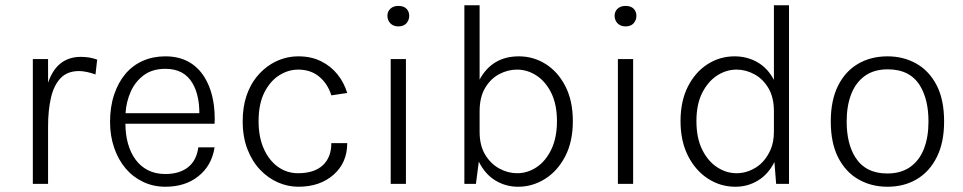

<svg xmlns="http://www.w3.org/2000/svg" viewBox="-20 -700 3666 731"><path d="M163 0H105V-475H163V-385Q196.5 -483.5 288 -483.5Q321.5 -483.5 350 -473L343.5 -416.5Q329 -422 311.8 -425.8Q294.5 -429.5 281 -429.5Q237 -429.5 211.2 -403Q185.5 -376.5 174.2 -328.8Q163 -281 163 -217.5Z M609.5 11Q564 11 525 -7.5Q486 -26 458.2 -58.8Q430.5 -91.5 414.8 -137Q399 -182.5 399 -235.5Q399 -294 414.8 -340.5Q430.5 -387 458 -419.2Q485.5 -451.5 524.2 -468.5Q563 -485.5 609.5 -485.5Q708 -485.5 758 -407Q797.5 -343.5 797.5 -247.5L797 -229H457.5Q457.5 -188.5 467.2 -153.5Q477 -118.5 495.8 -92.8Q514.5 -67 543 -52.2Q571.5 -37.5 609.5 -37.5Q663 -37.5 695.8 -63.2Q728.5 -89 735 -139H797Q786 -68.5 734.5 -28.5Q685 11 609.5 11ZM739 -269Q739 -338.5 713 -383Q681 -438 610 -438Q560 -438 527.2 -413.5Q494.5 -389 477.5 -350.5Q460.5 -312 458 -269Z M1116 11Q1076 11 1038.2 -5.5Q1000.5 -22 970.2 -53.8Q940 -85.5 922 -132Q904 -178.5 904 -238.5Q904 -292 918 -334Q932 -376 956.2 -406.2Q980.5 -436.5 1012 -456Q1060.5 -485.5 1116 -485.5Q1164.5 -485.5 1202 -467Q1239.5 -448.5 1264.8 -417Q1290 -385.5 1302 -346L1241.5 -337Q1227.5 -381.5 1195.2 -408.2Q1163 -435 1115 -435Q1078 -435 1043.5 -413.5Q1009 -392 986.8 -348.5Q964.5 -305 964.5 -238.5Q964.5 -178.5 984.2 -134Q1004 -89.5 1038 -65Q1072 -40.5 1115 -40.5Q1176.5 -40.5 1209 -70.8Q1241.5 -101 1241.5 -155H1302Q1302 -80.5 1250 -34.8Q1198 11 1116 11Z M1525.5 0H1467.5V-475H1525.5ZM1496.5 -599.5Q1477.5 -599.5 1466.2 -611.2Q1455 -623 1455 -640Q1455 -656.5 1466.5 -667Q1478 -677.5 1496.5 -677.5Q1517 -677.5 1527.5 -666.8Q1538 -656 1538 -640Q1538 -623.5 1527.5 -611.5Q1517 -599.5 1496.5 -599.5Z M1952.5 11Q1905.5 11 1866.2 -12.8Q1827 -36.5 1803 -84.5L1792 0H1748V-680H1806V-397Q1854 -485.5 1955.5 -485.5Q2011.5 -485.5 2058.2 -455.8Q2105 -426 2133 -370.8Q2161 -315.5 2161 -239Q2161 -160.5 2131.8 -104.5Q2102.5 -48.5 2055 -18.8Q2007.5 11 1952.5 11ZM1949 -40.5Q1989 -40.5 2023.5 -63.8Q2058 -87 2079.2 -131.5Q2100.5 -176 2100.5 -239Q2100.5 -302 2079 -345.8Q2057.5 -389.5 2022.8 -412.2Q1988 -435 1948 -435Q1913.5 -435 1880.8 -417.8Q1848 -400.5 1827 -365.2Q1806 -330 1806 -276V-198.5Q1806 -146 1827.2 -111Q1848.5 -76 1881.2 -58.2Q1914 -40.5 1949 -40.5Z M2390.5 0H2332.5V-475H2390.5ZM2361.5 -599.5Q2342.5 -599.5 2331.2 -611.2Q2320 -623 2320 -640Q2320 -656.5 2331.5 -667Q2343 -677.5 2361.5 -677.5Q2382 -677.5 2392.5 -666.8Q2403 -656 2403 -640Q2403 -623.5 2392.5 -611.5Q2382 -599.5 2361.5 -599.5Z M2780 11Q2723 11 2675.5 -19.8Q2628 -50.5 2599.5 -106.5Q2571 -162.5 2571 -239Q2571 -315.5 2599.2 -370.8Q2627.5 -426 2674.2 -455.8Q2721 -485.5 2776.5 -485.5Q2824.5 -485.5 2863.5 -463.2Q2902.5 -441 2926.5 -396V-680H2984V0H2935L2928.5 -83Q2904.5 -36 2865.5 -12.5Q2826.5 11 2780 11ZM2784.5 -40.5Q2823 -40.5 2858.2 -62.5Q2893.5 -84.5 2914 -130.5Q2926.5 -160 2926.5 -198.5V-276Q2926.5 -329 2905.8 -364.2Q2885 -399.5 2852.2 -417.2Q2819.5 -435 2784 -435Q2745.5 -435 2710.8 -412.8Q2676 -390.5 2653.8 -347Q2631.5 -303.5 2631.5 -239Q2631.5 -175 2653.2 -130.8Q2675 -86.5 2710 -63.5Q2745 -40.5 2784.5 -40.5Z M3359 11Q3297.5 11 3248.5 -17Q3199.5 -45 3171.2 -100.2Q3143 -155.5 3143 -237.5Q3143 -318 3170.5 -373.2Q3198 -428.5 3246.8 -457Q3295.5 -485.5 3359 -485.5Q3419.5 -485.5 3468.2 -458.2Q3517 -431 3545.8 -376Q3574.5 -321 3574.5 -237.5Q3574.5 -158 3547 -102.5Q3519.5 -47 3471 -18Q3422.5 11 3359 11ZM3358 -39.5Q3410 -39.5 3445 -64Q3480 -88.5 3497.5 -133Q3515 -177.5 3515 -237.5Q3515 -320 3483.5 -372.5Q3445.5 -436 3360 -436Q3307.5 -436 3272.8 -411Q3238 -386 3220.8 -341.5Q3203.5 -297 3203.5 -237.5Q3203.5 -153.5 3236.5 -101Q3275.5 -39.5 3358 -39.5Z"/></svg>

Font: Betina Sans Light
Style: Regular
Weight: 300
Designer: Jonathan Pinhorn (font) & Cristiano Sobral (main changes)
Version: Version 2.001;October 6, 2020;FontCreator 13.0.0.2681 64-bit